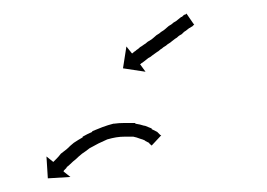

<svg xmlns="http://www.w3.org/2000/svg" viewBox="-20 -442 391 281"><path d="M263 -405Q263 -405 261 -403Q260 -403 259 -402Q258 -401 257 -401Q256 -400 254.5 -399Q253 -398 252 -397Q250 -396 248.5 -394.5Q247 -393 246 -392Q244 -391 242.5 -390Q241 -389 239 -387Q237 -386 232 -382Q230 -380 225 -377Q223 -375 221 -374Q219 -373 217 -371Q215 -370 213.5 -368.5Q212 -367 210 -366Q207 -364 203 -361Q202 -360 200.5 -359Q199 -358 197 -357Q196 -356 194.5 -355Q193 -354 192 -353Q191 -352 190 -351.5Q189 -351 188 -350Q188 -350 187 -349.5Q186 -349 186 -348Q186 -349 185 -348L193 -337L160 -342L165 -374L173 -364Q173 -364 174 -364Q175 -365 175.5 -365.5Q176 -366 176 -366Q178 -367 180 -369Q182 -370 185 -373Q187 -374 191 -377Q193 -378 194.5 -379.5Q196 -381 198 -382Q200 -383 202 -384.5Q204 -386 205 -387Q207 -389 209 -390.5Q211 -392 213 -393Q215 -395 220 -398Q225 -402 227 -404Q231 -406 234 -409Q236 -410 237.5 -411Q239 -412 240 -413Q241 -414 242.5 -415Q244 -416 245 -417Q246 -417 247 -418Q248 -419 249 -420Q251 -421 252 -421Q252 -422 253 -422L264 -406Q265 -406 263 -405ZM200 -230Q200 -230 200.5 -230Q201 -230 201 -230Q201 -230 201 -230Q201 -230 201 -230Q199 -231 198 -233Q198 -233 198 -233Q198 -233 198 -233Q198 -233 198 -233Q198 -233 198 -233Q196 -234 192 -236Q192 -236 192.5 -236Q193 -236 193 -236Q193 -236 193 -236Q193 -236 193 -236Q189 -238 185 -239Q185 -239 185 -239Q185 -239 185 -239Q185 -239 185 -239Q185 -239 185 -239Q180 -241 175 -242Q175 -242 175 -242Q175 -242 175 -242Q175 -242 175 -242Q175 -242 175 -242Q169 -242 163 -242Q163 -242 163 -242Q163 -242 163 -242Q163 -242 163 -242Q163 -242 163 -242Q156 -242 150 -241Q150 -241 150 -241Q150 -241 150 -241Q150 -241 150 -241Q150 -241 150 -241Q144 -240 137 -238Q137 -238 137 -238Q137 -238 137 -238Q137 -238 137 -238Q137 -238 137 -238Q130 -235 124 -232Q124 -232 124 -232Q124 -232 124 -232Q124 -232 124 -232Q124 -232 124 -232Q117 -228 111 -225Q111 -225 111 -225Q111 -225 111 -225Q111 -225 111 -225Q111 -225 111 -225Q106 -221 100 -217Q100 -217 100 -217Q100 -217 100 -217Q100 -217 100 -217Q100 -217 100 -217Q95 -213 91 -209Q91 -209 91 -209Q91 -209 91 -209Q91 -209 91 -209Q91 -209 91 -209Q87 -206 83 -202Q83 -202 83 -202Q83 -202 83 -202Q83 -202 83 -202Q83 -202 83 -202Q80 -199 77 -197Q77 -197 77 -197Q77 -197 77 -197Q78 -197 78 -197Q78 -197 78 -197Q75 -194 74 -193Q74 -193 74 -193Q74 -193 74 -193Q74 -193 74 -193Q74 -193 74 -193Q73 -192 73 -191L83 -183L50 -181L48 -213L58 -205Q58 -205 59 -206Q59 -206 59 -206Q59 -206 59 -206Q59 -206 59 -206Q59 -206 59 -206Q61 -208 63 -210Q63 -210 63 -210Q63 -210 63 -210Q63 -210 63 -210Q63 -210 63 -210Q66 -213 69 -217Q69 -217 69 -217Q69 -217 69 -217Q69 -217 69 -217Q69 -217 69 -217Q73 -220 78 -224Q78 -224 78 -224Q78 -224 78 -224Q78 -224 78 -224Q78 -224 78 -224Q83 -229 88 -233Q88 -233 88 -233Q88 -233 88 -233Q88 -233 88 -233Q88 -233 88 -233Q94 -237 101 -241Q101 -241 101 -241Q101 -241 101 -242Q101 -242 101 -242Q101 -242 101 -242Q108 -246 115 -249Q115 -249 115 -249Q115 -249 115 -250Q115 -250 115 -250Q115 -250 115 -250Q122 -253 130 -256Q130 -256 130 -256Q130 -256 130 -256Q130 -256 130 -256Q130 -256 130 -256Q138 -259 146 -261Q146 -261 146 -261Q146 -261 146 -261Q146 -261 146.5 -261Q147 -261 147 -261Q154 -262 162 -262Q162 -262 162.5 -262Q163 -262 163 -262Q163 -262 163 -262Q163 -262 163 -262Q171 -262 178 -262Q178 -262 178 -262Q178 -262 178 -262Q178 -262 178 -261.5Q178 -261 178 -261Q185 -260 191 -258Q191 -258 191 -258Q191 -258 191 -258Q191 -258 191.5 -258Q192 -258 192 -258Q197 -256 202 -254Q202 -254 202 -254Q202 -254 202 -254Q202 -254 202 -253.5Q202 -253 202 -253Q206 -251 210 -249Q210 -249 210 -249Q210 -249 210 -249Q210 -249 210 -249Q210 -249 210 -249Q212 -247 214 -245Q214 -245 214 -245Q214 -245 214 -245Q214 -245 214 -245Q214 -245 214 -245Q215 -244 216 -244L202 -229Q201 -230 200 -230Z"/></svg>

Font: FRB American Cursive Just Arrows
Style: Italic
Weight: 400
Italic angle: -25°
Version: Version 2.0;Modular Font Editor K font №1